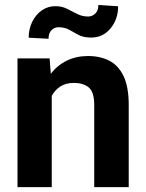

<svg xmlns="http://www.w3.org/2000/svg" viewBox="-20 -768 601 788"><path d="M282.2 -427.7Q250.5 -427.7 228 -413.3Q205.6 -398.9 192.4 -374.5V0H51.8V-528.3H183.6L188.5 -465.3Q215.8 -500.5 254.6 -519.3Q293.5 -538.1 341.3 -538.1Q391.1 -538.1 428.7 -518.8Q466.3 -499.5 487.3 -455.3Q508.3 -411.1 508.3 -336.9V0H366.7V-337.4Q366.7 -389.6 344.7 -408.7Q322.8 -427.7 282.2 -427.7ZM383.8 -747.6 464.8 -742.2Q464.8 -689 433.6 -651.4Q402.3 -613.8 354.5 -613.8Q323.2 -613.8 303 -624.3Q282.7 -634.8 264.4 -645.5Q246.1 -656.2 220.2 -656.2Q203.1 -656.2 191.2 -644Q179.2 -631.8 179.2 -608.9L97.7 -613.3Q97.7 -648.4 111.8 -677.7Q126 -707 150.9 -724.9Q175.8 -742.7 207.5 -742.7Q233.9 -742.7 255.1 -731.9Q276.4 -721.2 296.9 -710.7Q317.4 -700.2 341.8 -700.2Q358.9 -700.2 371.3 -712.6Q383.8 -725.1 383.8 -747.6Z"/></svg>

Font: Vazirmatn FD
Style: Bold
Weight: 700
Designer: Saber Rastikerdar
Foundry: Saber Rastikerdar
Version: Version 33.001